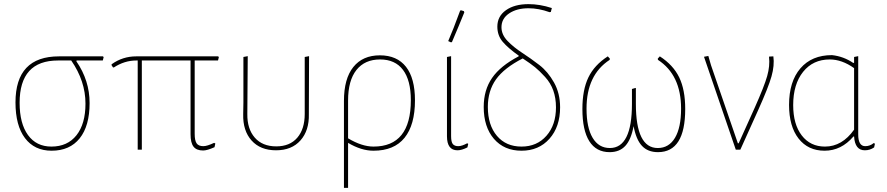

<svg xmlns="http://www.w3.org/2000/svg" viewBox="-20 -725 4296 930"><path d="M230 5Q147 5 101 -56Q55 -117 55 -229Q55 -452 266 -452H479L482 -448L478 -432H351L350 -428Q414 -335 414 -226Q414 -115 366 -55Q318 5 230 5ZM229 -15Q307 -15 350.5 -70Q394 -125 394 -223Q394 -332 325 -432H261Q75 -432 75 -227Q75 -127 115.5 -71Q156 -15 229 -15Z M647 0V-432H640Q583 -432 531 -398L527 -399L520 -410L521 -414Q574 -452 640 -452H1037L1040 -448L1036 -432H923V-77Q923 -44 932.5 -30.5Q942 -17 965 -17Q983 -17 1017 -33L1023 -30L1019 -12Q983 4 964 4Q932 4 917.5 -14.5Q903 -33 903 -75V-432H667V0Z M1158 -172 1159 -229V-449L1180 -453L1178 -173Q1177 -101 1214 -58.5Q1251 -16 1318 -16Q1384 -16 1420 -58Q1456 -100 1456 -173V-449L1477 -453L1476 -172Q1478 -93 1435.5 -45Q1393 3 1317 3Q1241 3 1198.5 -44.5Q1156 -92 1158 -172Z M1646 185V-236Q1646 -344 1691.5 -400.5Q1737 -457 1820 -457Q1903 -457 1946.5 -401.5Q1990 -346 1990 -239Q1990 -120 1939.5 -57.5Q1889 5 1789 5Q1730 5 1666 -33V185ZM1666 -238V-55Q1733 -15 1789 -15Q1970 -15 1970 -240Q1970 -336 1932 -386.5Q1894 -437 1821 -437Q1747 -437 1706.5 -386Q1666 -335 1666 -238Z M2209 -674 2214 -675 2227 -671 2229 -665Q2205 -605 2169 -521L2164 -520L2151 -526Q2175 -581 2209 -674ZM2196 3Q2145 3 2145 -65V-449L2165 -453V-66Q2165 -37 2173.5 -27Q2182 -17 2200 -17Q2217 -17 2243 -31L2248 -28L2244 -11Q2216 3 2196 3Z M2323 -207Q2323 -289 2363.5 -347.5Q2404 -406 2492 -452L2493 -455Q2441 -492 2415 -522.5Q2389 -553 2389 -596Q2389 -646 2430.5 -675.5Q2472 -705 2540 -705Q2595 -705 2653 -686L2648 -667L2642 -666Q2589 -685 2540 -685Q2483 -685 2446 -660Q2409 -635 2409 -593Q2409 -557 2438.5 -526.5Q2468 -496 2509.5 -469Q2551 -442 2592.5 -410Q2634 -378 2663.5 -325.5Q2693 -273 2693 -205Q2693 -111 2641.5 -53Q2590 5 2506 5Q2422 5 2372.5 -52.5Q2323 -110 2323 -207ZM2343 -207Q2343 -119 2387 -67Q2431 -15 2506 -15Q2581 -15 2627 -67.5Q2673 -120 2673 -205Q2673 -250 2660 -286.5Q2647 -323 2620 -352.5Q2593 -382 2571.5 -399.5Q2550 -417 2512 -442Q2422 -396 2382.5 -340.5Q2343 -285 2343 -207Z M2933 12Q2868 12 2834.5 -41Q2801 -94 2801 -197Q2801 -290 2830 -350Q2859 -410 2924 -452L2934 -441L2933 -435Q2821 -362 2821 -199Q2821 -107 2850.5 -57.5Q2880 -8 2934 -8Q3041 -8 3041 -222V-294L3058 -299L3060 -298V-222Q3060 -8 3166 -8Q3220 -8 3249.5 -57.5Q3279 -107 3279 -199Q3279 -362 3167 -435L3166 -441L3176 -452Q3241 -410 3270 -350Q3299 -290 3299 -197Q3299 12 3167 12Q3118 12 3089.5 -18.5Q3061 -49 3049 -114Q3037 -49 3009 -18.5Q2981 12 2933 12Z M3726 -452Q3732 -408 3717 -355Q3702 -302 3653 -193L3566 0H3544L3390 -450L3411 -454L3424 -409L3554 -31H3558L3636 -204Q3682 -307 3696 -356.5Q3710 -406 3705 -449L3706 -451Z M3974 5Q3894 5 3848 -54Q3802 -113 3802 -217Q3802 -330 3857 -394Q3912 -458 4010 -458Q4066 -452 4113 -420L4117 -421V-449L4137 -453V-74Q4137 -17 4171 -17Q4194 -17 4212 -32L4218 -29L4214 -11Q4194 3 4169 3Q4121 3 4117 -64H4114Q4055 5 3974 5ZM3822 -216Q3822 -123 3863.5 -69Q3905 -15 3976 -15Q4059 -15 4117 -97V-395Q4058 -437 3999 -437Q3918 -437 3870 -377Q3822 -317 3822 -216Z"/></svg>

Font: Alegreya Sans Thin
Style: Regular
Weight: 100
Designer: Juan Pablo del Peral
Foundry: Huerta Tipografica
Version: Version 2.007